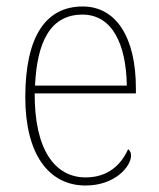

<svg xmlns="http://www.w3.org/2000/svg" viewBox="-20 -562 489 592"><path d="M244 10C335 10 384 -49 384 -82C384 -93 380 -98 375 -102C354 -55 314 -15 244 -15C149 -15 86 -101 87 -274H399V-290C399 -447 338 -542 235 -542C122 -542 58 -451 58 -262C58 -87 130 10 244 10ZM371 -298H88C94 -432 135 -517 234 -517C325 -517 369 -428 371 -298Z"/></svg>

Font: Noto Serif Devanagari SemiCondensed Thin
Style: Regular
Weight: 100
Width: 4
Designer: Universal Thirst, Indian Type Foundry and the Monotype Design Team
Foundry: Monotype Imaging Inc.
Version: Version 2.004